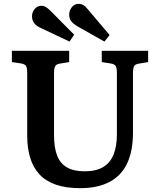

<svg xmlns="http://www.w3.org/2000/svg" viewBox="-20 -968 832 1002"><path d="M399 14Q324 14 271 -4.5Q218 -23 185.5 -58.5Q153 -94 137.5 -144.5Q122 -195 122 -260V-588Q122 -614 115.5 -624Q109 -634 89 -637L42 -644V-703H341V-644L292 -636Q274 -633 268 -622.5Q262 -612 262 -586V-262Q262 -198 278 -156.5Q294 -115 329.5 -94.5Q365 -74 422 -74Q481 -74 518 -96Q555 -118 572.5 -161Q590 -204 590 -266V-588Q590 -614 583.5 -624Q577 -634 556 -637L511 -644V-703H753V-644L705 -636Q686 -633 680 -623Q674 -613 674 -584V-277Q674 -179 643 -114.5Q612 -50 550.5 -18Q489 14 399 14ZM525 -751 387 -829Q364 -842 352.5 -856.5Q341 -871 341 -892Q341 -912 354.5 -930Q368 -948 392 -948Q403 -948 414 -942Q425 -936 438 -920L552 -785ZM343 -751 195 -821Q171 -831 159 -846.5Q147 -862 147 -883Q147 -904 161 -921Q175 -938 197 -938Q207 -938 218 -932Q229 -926 243 -912L367 -787Z"/></svg>

Font: Literata 18pt SemiBold
Style: Regular
Weight: 600
Designer: Latin by Veronika Burian and Jose Scaglione. Greek by Irene Vlachou. Cyrillic by Vera Evstafieva.
Foundry: TypeTogether
Version: Version 3.103;gftools[0.9.29]